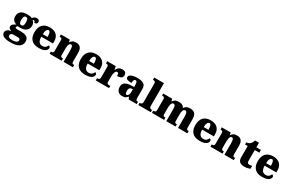

<svg xmlns="http://www.w3.org/2000/svg" viewBox="203 -2560 6923 4594"><g transform="rotate(30 3665.0 -263.5)"><path d="M239 233Q112 233 49 200Q-14 167 -14 103Q-14 71 3.5 46.5Q21 22 53 7Q85 -8 128 -10Q97 -21 69.5 -41Q42 -61 42 -98Q42 -133 71.5 -158.5Q101 -184 149 -208Q99 -222 63.5 -260Q28 -298 28 -366Q28 -455 84.5 -503Q141 -551 262 -551Q302 -551 332 -545.5Q362 -540 390 -527Q407 -545 423.5 -558.5Q440 -572 460 -579.5Q480 -587 507 -587Q542 -587 560.5 -568.5Q579 -550 579 -524Q579 -498 562 -478Q545 -458 501 -458Q501 -485 488 -495Q475 -505 465 -505Q454 -505 446 -502Q438 -499 432 -497Q458 -477 475.5 -446Q493 -415 493 -371Q493 -289 437.5 -238Q382 -187 262 -187Q252 -187 232 -188Q212 -189 204 -191Q194 -188 183.5 -174.5Q173 -161 173 -146Q173 -131 186 -125Q199 -119 216 -119H336Q408 -119 455 -101.5Q502 -84 525 -49.5Q548 -15 548 37Q548 128 472 180.5Q396 233 239 233ZM242 165Q291 165 326.5 156Q362 147 381 128.5Q400 110 400 84Q400 65 384.5 50.5Q369 36 335 36H206Q192 36 174.5 42Q157 48 144.5 63Q132 78 132 104Q132 126 147 139.5Q162 153 187.5 159Q213 165 242 165ZM260 -254Q288 -254 301.5 -269Q315 -284 319.5 -309.5Q324 -335 324 -365Q324 -396 319.5 -423Q315 -450 301.5 -466.5Q288 -483 260 -483Q233 -483 219 -466Q205 -449 200 -422Q195 -395 195 -364Q195 -320 207.5 -287Q220 -254 260 -254Z M896 10Q754 10 685.5 -62.5Q617 -135 617 -266Q617 -407 687 -479Q757 -551 884 -551Q1002 -551 1069.5 -489.5Q1137 -428 1137 -309V-254H813Q815 -160 848.5 -117Q882 -74 946 -74Q997 -74 1027.5 -100Q1058 -126 1074 -166Q1093 -161 1105.5 -148Q1118 -135 1118 -115Q1118 -85 1096 -56Q1074 -27 1025.5 -8.5Q977 10 896 10ZM946 -325Q946 -399 932.5 -438.5Q919 -478 889 -478Q857 -478 836 -439Q815 -400 815 -325Z M1188 0V-61H1192Q1215 -61 1230 -65.5Q1245 -70 1253 -84.5Q1261 -99 1261 -128V-412Q1261 -439 1254 -452.5Q1247 -466 1233 -470.5Q1219 -475 1197 -475H1193V-536H1439L1452 -472H1457Q1476 -503 1509 -527Q1542 -551 1608 -551Q1688 -551 1729 -506Q1770 -461 1770 -360V-131Q1770 -101 1775.5 -86Q1781 -71 1794 -66Q1807 -61 1829 -61H1833V0H1576V-317Q1576 -381 1565 -416Q1554 -451 1522 -451Q1497 -451 1482.5 -430Q1468 -409 1462 -375Q1456 -341 1456 -301V-125Q1456 -98 1462.5 -84.5Q1469 -71 1483 -66Q1497 -61 1519 -61H1523V0Z M2177 10Q2035 10 1966.5 -62.5Q1898 -135 1898 -266Q1898 -407 1968 -479Q2038 -551 2165 -551Q2283 -551 2350.5 -489.5Q2418 -428 2418 -309V-254H2094Q2096 -160 2129.5 -117Q2163 -74 2227 -74Q2278 -74 2308.5 -100Q2339 -126 2355 -166Q2374 -161 2386.5 -148Q2399 -135 2399 -115Q2399 -85 2377 -56Q2355 -27 2306.5 -8.5Q2258 10 2177 10ZM2227 -325Q2227 -399 2213.5 -438.5Q2200 -478 2170 -478Q2138 -478 2117 -439Q2096 -400 2096 -325Z M2465 0V-61H2470Q2493 -61 2508.5 -66Q2524 -71 2532.5 -86.5Q2541 -102 2541 -133V-407Q2541 -437 2534.5 -451.5Q2528 -466 2514 -470.5Q2500 -475 2478 -475H2474V-536H2707L2728 -443H2733Q2750 -482 2772 -505.5Q2794 -529 2823 -539Q2852 -549 2891 -549Q2950 -549 2975.5 -520.5Q3001 -492 3001 -450Q3001 -394 2960 -370Q2919 -346 2852 -346Q2852 -374 2849 -393Q2846 -412 2837 -422.5Q2828 -433 2809 -433Q2791 -433 2777.5 -420Q2764 -407 2755 -384.5Q2746 -362 2741 -334.5Q2736 -307 2736 -278V-128Q2736 -99 2743.5 -84.5Q2751 -70 2765 -65.5Q2779 -61 2797 -61H2832V0Z M3195 10Q3152 10 3116 -8Q3080 -26 3058.5 -62.5Q3037 -99 3037 -155Q3037 -238 3092 -277Q3147 -316 3258 -320L3339 -323V-375Q3339 -412 3333.5 -435.5Q3328 -459 3316.5 -470.5Q3305 -482 3287 -482Q3271 -482 3259.5 -470Q3248 -458 3241.5 -434.5Q3235 -411 3235 -375Q3156 -375 3117.5 -391Q3079 -407 3079 -445Q3079 -483 3109.5 -506.5Q3140 -530 3191.5 -540.5Q3243 -551 3304 -551Q3419 -551 3476.5 -513.5Q3534 -476 3534 -383V-131Q3534 -104 3539.5 -89Q3545 -74 3558 -67.5Q3571 -61 3593 -61H3597V0H3374L3349 -56H3339Q3317 -30 3297.5 -15.5Q3278 -1 3254.5 4.5Q3231 10 3195 10ZM3274 -71Q3294 -71 3309 -86Q3324 -101 3332 -128Q3340 -155 3340 -191V-262L3309 -259Q3281 -257 3265 -244.5Q3249 -232 3242 -209Q3235 -186 3235 -152Q3235 -126 3239 -107.5Q3243 -89 3252 -80Q3261 -71 3274 -71Z M3642 0V-61H3653Q3672 -61 3686 -67.5Q3700 -74 3708 -89.5Q3716 -105 3716 -131V-643Q3716 -668 3703.5 -679.5Q3691 -691 3676 -695Q3661 -699 3653 -699H3642V-760H3911V-131Q3911 -105 3919 -89.5Q3927 -74 3941.5 -67.5Q3956 -61 3974 -61H3985V0Z M4019 0V-61H4023Q4046 -61 4061 -65.5Q4076 -70 4084 -84.5Q4092 -99 4092 -128V-417Q4092 -444 4084 -457.5Q4076 -471 4061 -475.5Q4046 -480 4024 -480H4020V-536H4269L4282 -472H4287Q4307 -504 4343 -527.5Q4379 -551 4452 -551Q4490 -551 4518 -542.5Q4546 -534 4566 -516.5Q4586 -499 4597 -472H4602Q4619 -504 4657.5 -527.5Q4696 -551 4761 -551Q4844 -551 4889 -506Q4934 -461 4934 -360V-131Q4934 -101 4939.5 -86Q4945 -71 4958 -66Q4971 -61 4993 -61H4997V0H4739V-317Q4739 -381 4725.5 -416Q4712 -451 4678 -451Q4654 -451 4638.5 -432Q4623 -413 4615.5 -381.5Q4608 -350 4608 -312V-131Q4608 -101 4613.5 -86Q4619 -71 4632 -66Q4645 -61 4667 -61H4671V0H4414V-317Q4414 -381 4402 -416Q4390 -451 4355 -451Q4330 -451 4315 -430Q4300 -409 4293 -375Q4286 -341 4286 -301V-125Q4286 -98 4293 -84.5Q4300 -71 4314 -66Q4328 -61 4350 -61H4354V0Z M5341 10Q5199 10 5130.5 -62.5Q5062 -135 5062 -266Q5062 -407 5132 -479Q5202 -551 5329 -551Q5447 -551 5514.5 -489.5Q5582 -428 5582 -309V-254H5258Q5260 -160 5293.5 -117Q5327 -74 5391 -74Q5442 -74 5472.5 -100Q5503 -126 5519 -166Q5538 -161 5550.5 -148Q5563 -135 5563 -115Q5563 -85 5541 -56Q5519 -27 5470.5 -8.5Q5422 10 5341 10ZM5391 -325Q5391 -399 5377.5 -438.5Q5364 -478 5334 -478Q5302 -478 5281 -439Q5260 -400 5260 -325Z M5633 0V-61H5637Q5660 -61 5675 -65.5Q5690 -70 5698 -84.5Q5706 -99 5706 -128V-412Q5706 -439 5699 -452.5Q5692 -466 5678 -470.5Q5664 -475 5642 -475H5638V-536H5884L5897 -472H5902Q5921 -503 5954 -527Q5987 -551 6053 -551Q6133 -551 6174 -506Q6215 -461 6215 -360V-131Q6215 -101 6220.5 -86Q6226 -71 6239 -66Q6252 -61 6274 -61H6278V0H6021V-317Q6021 -381 6010 -416Q5999 -451 5967 -451Q5942 -451 5927.5 -430Q5913 -409 5907 -375Q5901 -341 5901 -301V-125Q5901 -98 5907.5 -84.5Q5914 -71 5928 -66Q5942 -61 5964 -61H5968V0Z M6566 10Q6489 10 6443.5 -26Q6398 -62 6398 -150V-460H6324V-519Q6367 -519 6395 -535.5Q6423 -552 6437 -568Q6451 -582 6463.5 -606Q6476 -630 6483 -661H6593V-536H6719V-460H6593V-170Q6593 -130 6604.5 -111Q6616 -92 6652 -92Q6672 -92 6692 -95Q6712 -98 6728 -102V-22Q6710 -13 6669 -1.5Q6628 10 6566 10Z M7066 10Q6924 10 6855.5 -62.5Q6787 -135 6787 -266Q6787 -407 6857 -479Q6927 -551 7054 -551Q7172 -551 7239.5 -489.5Q7307 -428 7307 -309V-254H6983Q6985 -160 7018.5 -117Q7052 -74 7116 -74Q7167 -74 7197.5 -100Q7228 -126 7244 -166Q7263 -161 7275.5 -148Q7288 -135 7288 -115Q7288 -85 7266 -56Q7244 -27 7195.5 -8.5Q7147 10 7066 10ZM7116 -325Q7116 -399 7102.5 -438.5Q7089 -478 7059 -478Q7027 -478 7006 -439Q6985 -400 6985 -325Z"/></g></svg>

Font: Noto Serif Hebrew Black
Style: Regular
Weight: 900
Version: Version 2.003